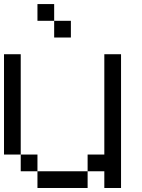

<svg xmlns="http://www.w3.org/2000/svg" viewBox="-20 -937 707 957"><path d="M0 -166.7V-666.7H83.3V-166.7ZM83.3 -166.7H166.7V-83.3H83.3ZM250 -916.7V-833.3H166.7V-916.7ZM166.7 -83.3H416.7V0H166.7ZM250 -833.3H333.3V-750H250ZM416.7 -83.3V-166.7H500V-666.7H583.3V0H500V-83.3Z"/></svg>

Font: Galmuri11 Regular
Style: Regular
Weight: 400
Designer: Minseo Lee (Quiple)
Version: Version 2.356;hotconv 1.1.0;makeotfexe 2.6.0 DEVELOPMENT